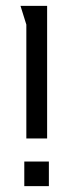

<svg xmlns="http://www.w3.org/2000/svg" viewBox="-20 -636 248 656"><path d="M141 -616V-163H70V-552L50 -616ZM147 -84V0H63V-84Z"/></svg>

Font: Aubrey
Style: Regular
Weight: 400
Designer: Gayaneh Bagdasaryan
Foundry: Cyreal.org
Version: Version 1.102; ttfautohint (v1.8.3)